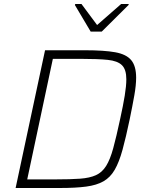

<svg xmlns="http://www.w3.org/2000/svg" viewBox="-20 -939 735 959"><path d="M58 0 205 -688H405Q500 -688 555.5 -678Q611 -668 635.5 -638.5Q660 -609 660 -551Q660 -514 651 -463Q642 -412 628 -344Q609 -253 592 -191Q575 -129 553 -91Q531 -53 497 -33.5Q463 -14 410.5 -7Q358 0 279 0ZM116 -43H258Q332 -43 380 -46.5Q428 -50 459 -64Q490 -78 510 -110Q530 -142 545.5 -198.5Q561 -255 580 -344Q595 -412 603 -461Q611 -510 611 -543Q611 -592 589 -613.5Q567 -635 518 -640Q469 -645 386 -645H244ZM433 -781 354 -914 356 -919H387L465 -814L585 -919H623L622 -914L488 -781Z"/></svg>

Font: Saira ExtraLight
Style: Italic
Weight: 200
Italic angle: -12°
Designer: Hector Gatti with collaboration of the Omnibus-Type team
Foundry: Omnibus-Type
Version: Version 1.100; ttfautohint (v1.8.3)